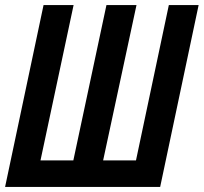

<svg xmlns="http://www.w3.org/2000/svg" viewBox="-22 -734 800 754"><path d="M607 0 758 -714H641L512 -104H383L514 -714H396L266 -104H137L267 -714H149L-2 0Z"/></svg>

Font: Noto Sans Display Condensed
Style: Bold Italic
Weight: 700
Width: 3
Designer: Monotype Design team
Foundry: Monotype Imaging Inc.
Version: 1.000